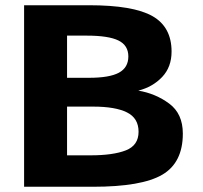

<svg xmlns="http://www.w3.org/2000/svg" viewBox="-20 -713 776 733"><path d="M72 0V-693H320Q489 -693 562 -651.5Q635 -610 635 -516Q635 -457 599 -419Q563 -381 508 -367Q574 -356 626 -317.5Q678 -279 678 -203Q678 -92 599.5 -46Q521 0 335 0ZM236 -120H326Q412 -120 460.5 -139Q509 -158 509 -210Q509 -262 464.5 -284Q420 -306 336 -306H236ZM236 -416H320Q398 -416 434 -435.5Q470 -455 470 -497.5Q470 -540 432 -558.5Q394 -577 311 -577H236Z"/></svg>

Font: Fix15 Mono
Style: Bold
Weight: 700
Designer: Carrois Corporate & Edenspiekermann AG
Foundry: Carrois Corporate GbR & Edenspiekermann AG
Version: Version 3.206